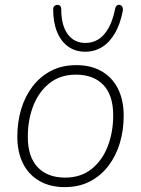

<svg xmlns="http://www.w3.org/2000/svg" viewBox="-20 -759 578 787"><path d="M245 8Q186 8 142 -17Q98 -42 74.5 -88.5Q51 -135 51 -200Q51 -258 66.5 -310.5Q82 -363 113 -404Q144 -445 189 -468.5Q234 -492 293 -492Q353 -492 396.5 -467Q440 -442 463.5 -395.5Q487 -349 487 -284Q487 -226 471.5 -173.5Q456 -121 425 -80Q394 -39 349 -15.5Q304 8 245 8ZM247 -31Q311 -31 355 -66Q399 -101 421.5 -159Q444 -217 444 -286Q444 -369 403.5 -411Q363 -453 291 -453Q227 -453 183 -418Q139 -383 116.5 -325.5Q94 -268 94 -198Q94 -116 134.5 -73.5Q175 -31 247 -31ZM329 -547Q289 -547 259.5 -568Q230 -589 214 -628Q198 -667 198 -721Q198 -729 202 -733.5Q206 -738 213 -739Q221 -740 226 -735.5Q231 -731 231 -722Q231 -655 257.5 -619Q284 -583 330 -583Q377 -583 408 -619.5Q439 -656 452 -724Q454 -732 458.5 -736Q463 -740 470 -739Q478 -738 481.5 -731Q485 -724 483 -713Q473 -661 451.5 -623.5Q430 -586 399 -566.5Q368 -547 329 -547Z"/></svg>

Font: Nunito ExtraLight
Style: Italic
Weight: 200
Italic angle: -9°
Designer: Vernon Adams
Foundry: Vernon Adams
Version: Version 3.602